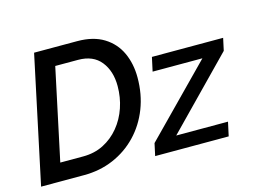

<svg xmlns="http://www.w3.org/2000/svg" viewBox="-96 -874 1368 1039"><g transform="rotate(-15 587.5 -355.0)"><path d="M166 -710H407Q497 -710 556 -673.5Q615 -637 643.5 -575Q672 -513 672 -436Q672 -342 641 -262.5Q610 -183 553.5 -124Q497 -65 421 -32.5Q345 0 256 0H15ZM277 -99Q341 -99 392 -125Q443 -151 480 -196Q517 -241 536.5 -298.5Q556 -356 556 -419Q556 -503 513 -557Q470 -611 386 -611H258L149 -99ZM669 -69 1038 -445H759L776 -523H1175L1160 -454L793 -78H1083L1066 0H654Z"/></g></svg>

Font: Raleway SemiBold
Style: Italic
Weight: 600
Italic angle: -12°
Designer: Matt McInerney, Pablo Impallari, Rodrigo Fuenzalida
Foundry: Matt McInerney, Pablo Impallari, Rodrigo Fuenzalida
Version: Version 4.026